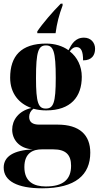

<svg xmlns="http://www.w3.org/2000/svg" viewBox="-32 -786 535 1040"><path d="M170 -616V-606H269C276 -659 288 -706 307 -756V-766H297C254 -723 198 -658 170 -616ZM196 234C377 234 457 161 457 41C457 -55 399 -111 280 -111H180C144 -111 126 -125 126 -153C126 -170 134 -186 149 -197C171 -191 194 -188 218 -188C352 -188 411 -262 411 -370C411 -427 387 -476 346 -508C359 -525 369 -531 382 -531C407 -531 418 -509 418 -459C467 -459 483 -489 483 -522C483 -554 461 -582 423 -582C375 -582 356 -547 339 -514C307 -537 265 -550 218 -550C83 -550 23 -483 23 -365C23 -279 72 -224 138 -201C67 -185 34 -134 34 -84C34 -31 71 19 146 23C42 28 -12 61 -12 122C-12 195 63 234 196 234ZM216 -198C176 -198 163 -228 163 -363C163 -508 176 -540 217 -540C257 -540 270 -508 270 -364C270 -228 257 -198 216 -198ZM216 224C153 224 100 200 100 119C100 41 149 23 194 23H257C326 23 353 54 353 112C353 187 309 224 216 224Z"/></svg>

Font: Noto Serif Display ExtraCondensed Black
Style: Regular
Weight: 900
Width: 2
Designer: Monotype Design Team
Foundry: Monotype Imaging Inc.
Version: Version 2.009